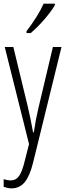

<svg xmlns="http://www.w3.org/2000/svg" viewBox="-21 -786 360 1046"><path d="M123.5 -606V-616.2Q185.1 -696.3 216.8 -766.1H277.8V-757.8Q259.8 -725.6 219.7 -679.2Q180.7 -634.8 146.5 -606ZM137.2 -1 4.9 -529.8H51.8L131.8 -199.2Q146.5 -136.2 159.2 -64.9H163.1Q173.3 -134.8 189 -200.2L267.1 -529.8H314L159.2 100.1Q142.1 170.4 114.7 205.1Q86.9 240.2 41 240.2Q22.9 240.2 -1 231.9V189.9Q19.5 196.8 37.1 196.8Q66.4 196.8 83.5 171.9Q100.6 146.5 113.8 90.8Z"/></svg>

Font: Germano
Style: Regular
Weight: 300
Width: 3
Foundry: Ascender Corporation
Version: Version 1.10; ttfautohint (v1.5)